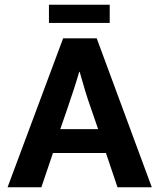

<svg xmlns="http://www.w3.org/2000/svg" viewBox="-20 -792 673 812"><path d="M444 -772V-695H187V-772ZM235 -246H395L366 -330Q352 -369 340 -408.5Q328 -448 317 -488H315Q304 -450 291 -410.5Q278 -371 264 -330ZM247 -630H389L622 0H477L428 -145H204L155 0H12Z"/></svg>

Font: Mukta Vaani
Style: Bold
Weight: 700
Designer: Noopur Datye, Girish Dalvi, Yashodeep Gholap, Pallavi Karambelkar
Foundry: Ek Type
Version: Version 2.538;PS 1.000;hotconv 16.6.51;makeotf.lib2.5.65220;